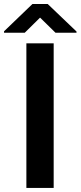

<svg xmlns="http://www.w3.org/2000/svg" viewBox="-53 -924 396 944"><path d="M210.9 -710.9V0H76.7V-710.9ZM181.6 -904.3 323.2 -769V-763.2H219.7L144 -837.4L68.8 -763.2H-33.2V-770L106.4 -904.3Z"/></svg>

Font: Vazirmatn UI FD SemiBold
Style: Regular
Weight: 600
Designer: Saber Rastikerdar
Foundry: Saber Rastikerdar
Version: Version 33.003